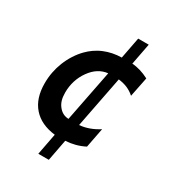

<svg xmlns="http://www.w3.org/2000/svg" viewBox="-200 -820 1002 1093"><g transform="rotate(30 301.0 -273.0)"><path d="M220.2 152.8H289.1L315.9 12.2C336.4 11.2 358.4 7.8 378.9 2.4C399.4 -2.9 419.9 -10.7 439.9 -21L464.8 -149.9C443.8 -136.7 424.3 -126.5 402.3 -118.7C381.3 -111.3 360.4 -106.4 339.4 -105L405.3 -442.9C426.3 -440.4 447.3 -435.1 463.4 -428.2C480.5 -420.9 497.6 -410.2 512.2 -397L538.1 -525.9C518.6 -536.1 499.5 -543.9 481 -549.3C464.4 -554.2 444.8 -558.1 427.2 -559.1L454.1 -699.2H384.8L357.9 -559.1C316.9 -558.6 278.8 -550.3 245.6 -536.6C207.5 -521 177.7 -498.5 153.8 -474.1C123.5 -443.4 96.2 -401.9 77.6 -355C60.1 -310.5 50.8 -263.7 50.8 -213.9C50.8 -146 67.9 -95.2 101.6 -56.6C135.3 -18.1 184.1 4.9 247.1 12.2ZM269.5 -105C240.7 -106 219.7 -118.7 203.6 -139.2C186.5 -160.6 178.2 -187 178.2 -226.1C178.2 -280.8 194.3 -330.6 224.1 -372.1C254.4 -414.6 291.5 -438 335.9 -442.9Z"/></g></svg>

Font: Hack
Style: Bold Oblique
Weight: 700
Italic angle: -12°
Monospace: yes
Designer: Christopher Simpkins
Foundry: Christopher Simpkins
Version: Version 2.010